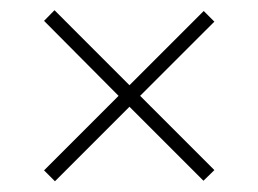

<svg xmlns="http://www.w3.org/2000/svg" viewBox="-20 -465 497 370"><path d="M372.6 -443.8 229.5 -300.8 85 -445.3 64.9 -424.8 208.5 -280.3 64.9 -136.7 85.9 -115.7 229.5 -259.3 372.1 -116.7 393.1 -137.2 250 -280.3 393.1 -423.3Z"/></svg>

Font: Estedad-FD-VF Thin
Style: Regular
Weight: 100
Designer: Amin Abedi
Version: Version 5.0